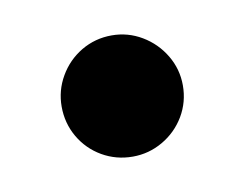

<svg xmlns="http://www.w3.org/2000/svg" viewBox="-34 -417 299 234"><g transform="rotate(-10 115.0 -300.0)"><path d="M115 -225Q94.5 -225 77.2 -235Q60 -245 50 -262.2Q40 -279.5 40 -300Q40 -320 50 -337.2Q60 -354.5 77.2 -364.8Q94.5 -375 115 -375Q135 -375 152.2 -364.8Q169.5 -354.5 179.8 -337.2Q190 -320 190 -300Q190 -279.5 179.8 -262.2Q169.5 -245 152.2 -235Q135 -225 115 -225Z"/></g></svg>

Font: Urbanist
Style: Regular
Weight: 400
Designer: Corey Hu
Foundry: Corey Hu
Version: Version 1.2; befe77262ef67d88f1d94aa3d2e49ef1327b4483